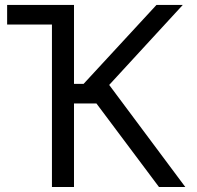

<svg xmlns="http://www.w3.org/2000/svg" viewBox="-20 -747 786 767"><path d="M615.1 0 365.1 -333.8H275.6V0H187.5V-649.1H8.5V-727.3H275.6V-411.9H313.9L605.1 -727.3H710.2L416.2 -407.7L720.2 0Z"/></svg>

Font: DeltaSans
Style: Regular
Weight: 400
Designer: Rasmus Andersson
Foundry: rsms
Version: Version 3.012